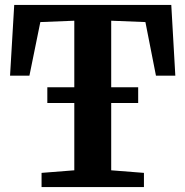

<svg xmlns="http://www.w3.org/2000/svg" viewBox="-20 -763 756 783"><path d="M283 -68.5V-678.5L144.5 -673L100 -454.5H21L38 -743H678.5L695 -454.5H616L573 -673L433.5 -678.5V-68.5L567 -58V0H149.5V-58ZM543.5 -407V-343H173V-407Z"/></svg>

Font: Merriweather 24pt
Style: Bold
Weight: 700
Designer: Eben Sorkin
Foundry: Eben Sorkin
Version: Version 2.100